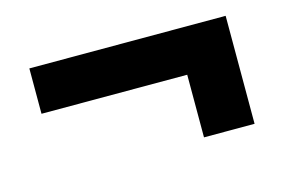

<svg xmlns="http://www.w3.org/2000/svg" viewBox="-49 -526 689 462"><g transform="rotate(-15 295.5 -295.5)"><path d="M48 -430V-317H411V-161H537V-430Z"/></g></svg>

Font: Cheyenne Sans
Style: Bold
Weight: 700
Designer: The Public Sans project authors (U.S. Web Design System), Libre Franklin designed by Pablo Impallari and Rodrigo Fuenzal
Foundry: The Cheyenne Sans Project Authors
Version: Version 2.007